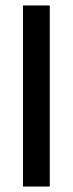

<svg xmlns="http://www.w3.org/2000/svg" viewBox="-20 -682 266 702"><path d="M64 0V-662H162V0Z"/></svg>

Font: Anek Bangla Medium Medium
Style: Regular
Weight: 500
Version: Version 1.003